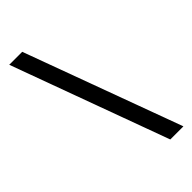

<svg xmlns="http://www.w3.org/2000/svg" viewBox="-228 -770 827 827"><g transform="rotate(-45 185.5 -357.0)"><path d="M95 -716H16L279 2H359Z"/></g></svg>

Font: Noto Sans Arabic UI Cn
Style: Regular
Weight: 400
Width: 3
Designer: Monotype Design Team, Nadine Chahine and Nizar Qandah
Foundry: Monotype Imaging Inc.
Version: Version 2.010